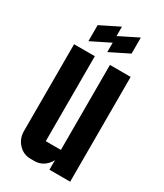

<svg xmlns="http://www.w3.org/2000/svg" viewBox="-186 -808 751 881"><g transform="rotate(30 190.0 -367.5)"><path d="M89.8 -685.1 189.9 -734.9V-685.1L290 -734.9V-649.9L189.9 -600.1V-649.9L89.8 -600.1ZM230 -555.2H339.8V0H230V-50.8Q224.1 -38.1 213.4 -27.3Q187.5 0 149.9 0H129.9Q92.3 0 66.4 -27.3Q40 -55.2 40 -95.2V-555.2H149.9V-105H230Z"/></g></svg>

Font: Horta
Style: Regular
Weight: 600
Width: 3
Version: Version 0.11